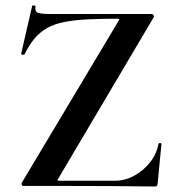

<svg xmlns="http://www.w3.org/2000/svg" viewBox="-20 -676 645 698"><path d="M60 -13 411 -600Q414 -605 413.5 -606.5Q413 -608 406 -608Q344 -608 296.5 -605.5Q249 -603 213.5 -596Q178 -589 152 -574.5Q126 -560 106 -536.5Q86 -513 69 -478Q68 -476 62 -477Q56 -478 57 -481L97 -655Q98 -657 104 -656Q110 -655 109 -653Q106 -635 117 -630Q128 -625 166 -625Q226 -625 313 -625Q400 -625 531 -625Q536 -625 538.5 -620Q541 -615 538 -612L192 -27Q188 -22 189 -20.5Q190 -19 196 -19Q261 -19 314 -19Q367 -19 398 -19Q435 -19 468.5 -37.5Q502 -56 526 -86.5Q550 -117 556 -153Q557 -156 562 -156Q567 -156 567 -153L553 -8Q553 -5 551 -1.5Q549 2 544 2Q470 1 387.5 0.5Q305 0 222.5 0Q140 0 65 0Q61 0 59 -4.5Q57 -9 60 -13Z"/></svg>

Font: Cormorant Infant Light
Style: Bold
Weight: 700
Version: Version 4.001